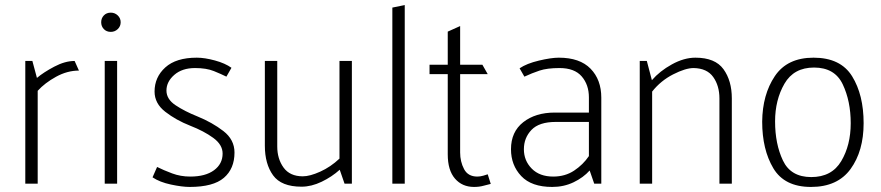

<svg xmlns="http://www.w3.org/2000/svg" viewBox="-20 -726 3482 759"><path d="M80 0V-485H108L126 -418Q152 -440 194.5 -462.5Q237 -485 275 -485L292 -447Q246 -447 201.5 -422.5Q157 -398 129 -367V0Z M418 -600Q401 -600 390.5 -611Q380 -622 380 -638Q380 -654 390.5 -665Q401 -676 418 -676Q434 -676 445.5 -665Q457 -654 457 -638Q457 -622 445.5 -611Q434 -600 418 -600ZM394 0V-485H443V0Z M601 -66Q627 -53 660.5 -40.5Q694 -28 732 -28Q792 -28 826 -53Q860 -78 860 -119Q860 -154 823 -181Q786 -208 732 -229Q676 -251 633.5 -284Q591 -317 591 -364Q591 -421 633.5 -459.5Q676 -498 758 -498Q789 -498 829.5 -487Q870 -476 895 -458L875 -423Q855 -433 825.5 -445Q796 -457 751 -457Q700 -457 669 -430Q638 -403 638 -368Q638 -334 674 -310Q710 -286 760 -266Q819 -242 863 -208Q907 -174 907 -123Q907 -59 865 -23Q823 13 730 13Q700 13 655.5 3.5Q611 -6 583 -25Z M1371 -485V0H1342L1323 -55Q1292 -27 1251.5 -7.5Q1211 12 1172 12Q1092 12 1059.5 -33Q1027 -78 1027 -150V-485H1076V-147Q1076 -98 1101 -63.5Q1126 -29 1177 -29Q1205 -29 1246 -47.5Q1287 -66 1322 -99V-485Z M1531 0V-696L1580 -706V0Z M1908 -433H1799V-123Q1799 -87 1814.5 -57.5Q1830 -28 1867 -28Q1878 -28 1890.5 -31.5Q1903 -35 1908 -37L1920 1Q1910 3 1892.5 8Q1875 13 1854 13Q1807 13 1778.5 -20Q1750 -53 1750 -116V-433H1678V-470H1750V-601L1799 -623V-470H1887Z M2051 -136Q2051 -91 2082 -59.5Q2113 -28 2167 -28Q2214 -28 2249.5 -51.5Q2285 -75 2308 -109V-244H2177Q2111 -244 2081 -212.5Q2051 -181 2051 -136ZM2034 -456Q2062 -475 2110.5 -486.5Q2159 -498 2189 -498Q2272 -498 2314.5 -454.5Q2357 -411 2357 -340V0H2329L2311 -52Q2286 -24 2247.5 -5.5Q2209 13 2163 13Q2081 13 2040.5 -30Q2000 -73 2000 -136Q2000 -205 2048.5 -243Q2097 -281 2173 -281H2308V-341Q2308 -391 2279.5 -424Q2251 -457 2192 -457Q2143 -457 2113 -447Q2083 -437 2053 -423Z M2509 0V-485H2537L2557 -409Q2588 -445 2636 -471.5Q2684 -498 2729 -498Q2807 -498 2840 -452.5Q2873 -407 2873 -337V0H2824V-337Q2824 -387 2799.5 -421.5Q2775 -456 2722 -457Q2690 -457 2641 -432Q2592 -407 2558 -364V0Z M3186 13Q3081 13 3037 -61Q2993 -135 2993 -245Q2994 -352 3043 -425Q3092 -498 3196 -498Q3303 -498 3348.5 -424.5Q3394 -351 3394 -239Q3394 -129 3342.5 -58Q3291 13 3186 13ZM3343 -239Q3343 -326 3311.5 -392.5Q3280 -459 3198 -459Q3118 -459 3081 -395Q3044 -331 3044 -246Q3044 -157 3075 -91.5Q3106 -26 3187 -26Q3268 -26 3305.5 -89Q3343 -152 3343 -239Z"/></svg>

Font: Palanquin Thin
Style: Regular
Weight: 250
Designer: Pria Ravichandran
Version: Version 1.001